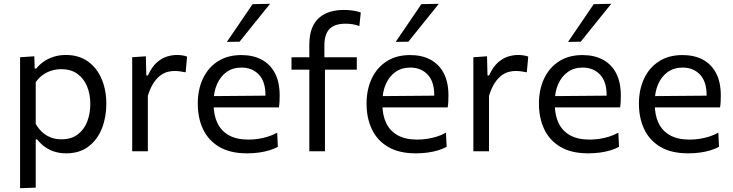

<svg xmlns="http://www.w3.org/2000/svg" viewBox="-20 -798 3868 1013"><path d="M86 195Q86 140 86 87.2Q86 34.5 86 -27V-269Q86 -324 86 -381.5Q86 -439 86 -496L161 -501L163 -436.5H171.5Q186.5 -456 209.5 -472.2Q232.5 -488.5 262.2 -498.2Q292 -508 327.5 -508Q395.5 -508 443.2 -474.2Q491 -440.5 516 -382Q541 -323.5 541 -249.5Q541 -180 517.8 -120.8Q494.5 -61.5 447.2 -25.2Q400 11 329 11Q296 11 268 2.2Q240 -6.5 217.2 -22.8Q194.5 -39 176 -62.5H168.5V-23.5Q168.5 35 168.5 85.8Q168.5 136.5 168.5 192ZM304 -63Q357.5 -63 391.2 -89.5Q425 -116 440.8 -158.2Q456.5 -200.5 456.5 -249Q456.5 -299.5 439.8 -341.2Q423 -383 389 -408Q355 -433 302.5 -433Q276.5 -433 251.5 -425.2Q226.5 -417.5 205.2 -402.2Q184 -387 168.5 -364.5V-144Q183.5 -118.5 203.2 -100.5Q223 -82.5 248 -72.8Q273 -63 304 -63Z M677.5 0Q677.5 -55.5 677.5 -106.5Q677.5 -157.5 677.5 -219V-269Q677.5 -324 677.5 -381.5Q677.5 -439 677.5 -496L749.5 -501L752 -400H760.5Q781 -445.5 807.8 -468.8Q834.5 -492 862 -500Q889.5 -508 912.5 -508Q926.5 -508 940.5 -506Q954.5 -504 967 -499.5L959.5 -416.5Q943 -419.5 929.8 -421.5Q916.5 -423.5 899 -423.5Q884.5 -423.5 866.2 -419.2Q848 -415 828.8 -401.8Q809.5 -388.5 791.5 -362.2Q773.5 -336 760 -292.5V-215.5Q760 -157 760 -106.2Q760 -55.5 760 0Z M1283.5 11Q1194.5 11 1137 -23Q1079.5 -57 1051.5 -116Q1023.5 -175 1023.5 -251Q1023.5 -326 1051 -384Q1078.5 -442 1130 -474.8Q1181.5 -507.5 1253 -507.5Q1316 -507.5 1361.2 -483Q1406.5 -458.5 1431 -411.2Q1455.5 -364 1455.5 -294.5Q1455.5 -276 1454.8 -261.2Q1454 -246.5 1451.5 -231.5L1379 -268Q1380 -276 1380.2 -283.2Q1380.5 -290.5 1380.5 -297.5Q1380.5 -368 1345.5 -404.8Q1310.5 -441.5 1254 -441.5Q1208.5 -441.5 1175.8 -418.2Q1143 -395 1125 -354Q1107 -313 1107 -260.5V-249Q1107 -191 1127 -149Q1147 -107 1187.8 -84.2Q1228.5 -61.5 1291.5 -61.5Q1315 -61.5 1341.2 -65.2Q1367.5 -69 1393.2 -77Q1419 -85 1442.5 -98L1446 -23.5Q1427 -13 1402 -5.2Q1377 2.5 1347 6.8Q1317 11 1283.5 11ZM1058 -231.5V-290.5L1401 -293.5L1451.5 -274.5V-231.5ZM1177 -577Q1211 -627 1245.2 -677Q1279.5 -727 1312.5 -776L1405 -778Q1377.5 -744 1350.5 -710.5Q1323.5 -677 1297 -644Q1270.5 -611 1244 -578Z M1612 0Q1612 -55.5 1612 -106.5Q1612 -157.5 1612 -219V-269Q1612 -299.5 1612 -333.2Q1612 -367 1612 -403.5Q1612 -440 1612 -479.2Q1612 -518.5 1612 -561Q1612 -614 1626.2 -649.5Q1640.5 -685 1665.8 -706Q1691 -727 1723.5 -736.2Q1756 -745.5 1793 -745.5Q1811 -745.5 1828 -743.8Q1845 -742 1859.2 -739Q1873.5 -736 1883.5 -732L1876 -660.5Q1860 -666.5 1841.8 -669.8Q1823.5 -673 1803.5 -673Q1745 -673 1718.2 -644.8Q1691.5 -616.5 1691.5 -559Q1691.5 -543.5 1691.5 -524.2Q1691.5 -505 1691.5 -496L1694.5 -477.5V-219Q1694.5 -157.5 1694.5 -106.5Q1694.5 -55.5 1694.5 0ZM1518 -430.5V-496H1862.5V-430.5Q1812.5 -430.5 1765 -430.5Q1717.5 -430.5 1669.5 -430.5H1635.5Z M2174 11Q2085 11 2027.5 -23Q1970 -57 1942 -116Q1914 -175 1914 -251Q1914 -326 1941.5 -384Q1969 -442 2020.5 -474.8Q2072 -507.5 2143.5 -507.5Q2206.5 -507.5 2251.8 -483Q2297 -458.5 2321.5 -411.2Q2346 -364 2346 -294.5Q2346 -276 2345.2 -261.2Q2344.5 -246.5 2342 -231.5L2269.5 -268Q2270.5 -276 2270.8 -283.2Q2271 -290.5 2271 -297.5Q2271 -368 2236 -404.8Q2201 -441.5 2144.5 -441.5Q2099 -441.5 2066.2 -418.2Q2033.5 -395 2015.5 -354Q1997.5 -313 1997.5 -260.5V-249Q1997.5 -191 2017.5 -149Q2037.5 -107 2078.2 -84.2Q2119 -61.5 2182 -61.5Q2205.5 -61.5 2231.8 -65.2Q2258 -69 2283.8 -77Q2309.5 -85 2333 -98L2336.5 -23.5Q2317.5 -13 2292.5 -5.2Q2267.5 2.5 2237.5 6.8Q2207.5 11 2174 11ZM1948.5 -231.5V-290.5L2291.5 -293.5L2342 -274.5V-231.5ZM2067.5 -577Q2101.5 -627 2135.8 -677Q2170 -727 2203 -776L2295.5 -778Q2268 -744 2241 -710.5Q2214 -677 2187.5 -644Q2161 -611 2134.5 -578Z M2477.5 0Q2477.5 -55.5 2477.5 -106.5Q2477.5 -157.5 2477.5 -219V-269Q2477.5 -324 2477.5 -381.5Q2477.5 -439 2477.5 -496L2549.5 -501L2552 -400H2560.5Q2581 -445.5 2607.8 -468.8Q2634.5 -492 2662 -500Q2689.5 -508 2712.5 -508Q2726.5 -508 2740.5 -506Q2754.5 -504 2767 -499.5L2759.5 -416.5Q2743 -419.5 2729.8 -421.5Q2716.5 -423.5 2699 -423.5Q2684.5 -423.5 2666.2 -419.2Q2648 -415 2628.8 -401.8Q2609.5 -388.5 2591.5 -362.2Q2573.5 -336 2560 -292.5V-215.5Q2560 -157 2560 -106.2Q2560 -55.5 2560 0Z M3083.5 11Q2994.5 11 2937 -23Q2879.5 -57 2851.5 -116Q2823.5 -175 2823.5 -251Q2823.5 -326 2851 -384Q2878.5 -442 2930 -474.8Q2981.5 -507.5 3053 -507.5Q3116 -507.5 3161.2 -483Q3206.5 -458.5 3231 -411.2Q3255.5 -364 3255.5 -294.5Q3255.5 -276 3254.8 -261.2Q3254 -246.5 3251.5 -231.5L3179 -268Q3180 -276 3180.2 -283.2Q3180.5 -290.5 3180.5 -297.5Q3180.5 -368 3145.5 -404.8Q3110.5 -441.5 3054 -441.5Q3008.5 -441.5 2975.8 -418.2Q2943 -395 2925 -354Q2907 -313 2907 -260.5V-249Q2907 -191 2927 -149Q2947 -107 2987.8 -84.2Q3028.5 -61.5 3091.5 -61.5Q3115 -61.5 3141.2 -65.2Q3167.5 -69 3193.2 -77Q3219 -85 3242.5 -98L3246 -23.5Q3227 -13 3202 -5.2Q3177 2.5 3147 6.8Q3117 11 3083.5 11ZM2858 -231.5V-290.5L3201 -293.5L3251.5 -274.5V-231.5ZM2977 -577Q3011 -627 3045.2 -677Q3079.5 -727 3112.5 -776L3205 -778Q3177.5 -744 3150.5 -710.5Q3123.5 -677 3097 -644Q3070.5 -611 3044 -578Z M3611 11Q3522 11 3464.5 -23Q3407 -57 3379 -116Q3351 -175 3351 -251Q3351 -326 3378.5 -384Q3406 -442 3457.5 -474.8Q3509 -507.5 3580.5 -507.5Q3643.5 -507.5 3688.8 -483Q3734 -458.5 3758.5 -411.2Q3783 -364 3783 -294.5Q3783 -276 3782.2 -261.2Q3781.5 -246.5 3779 -231.5L3706.5 -268Q3707.5 -276 3707.8 -283.2Q3708 -290.5 3708 -297.5Q3708 -368 3673 -404.8Q3638 -441.5 3581.5 -441.5Q3536 -441.5 3503.2 -418.2Q3470.5 -395 3452.5 -354Q3434.5 -313 3434.5 -260.5V-249Q3434.5 -191 3454.5 -149Q3474.5 -107 3515.2 -84.2Q3556 -61.5 3619 -61.5Q3642.5 -61.5 3668.8 -65.2Q3695 -69 3720.8 -77Q3746.5 -85 3770 -98L3773.5 -23.5Q3754.5 -13 3729.5 -5.2Q3704.5 2.5 3674.5 6.8Q3644.5 11 3611 11ZM3385.5 -231.5V-290.5L3728.5 -293.5L3779 -274.5V-231.5Z"/></svg>

Font: Commissioner Thin
Style: Regular
Weight: 400
Version: Version 1.000